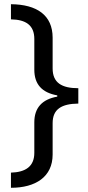

<svg xmlns="http://www.w3.org/2000/svg" viewBox="-20 -734 420 912"><path d="M32 86V158C149 158 230 106 230 0V-149C230 -216 273 -241 352 -242V-315C273 -315 230 -341 230 -409V-555C230 -662 155 -713 32 -714V-642C103 -641 143 -614 143 -549V-403C143 -335 178 -294 252 -281V-275C179 -262 143 -221 143 -153V-8C143 57 101 84 32 86Z"/></svg>

Font: Noto Sans Arabic UI
Style: Regular
Weight: 400
Designer: Monotype Design Team, Nadine Chahine and Nizar Qandah
Foundry: Monotype Imaging Inc.
Version: Version 2.010